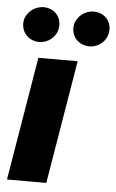

<svg xmlns="http://www.w3.org/2000/svg" viewBox="-54 -808 510 845"><g transform="rotate(5 200.5 -385.0)"><path d="M98.4 -615.1C137.4 -615.1 173.3 -644.9 178.6 -682.2C186.8 -730.1 153.8 -769.5 104.4 -769.5C65 -769.5 28.8 -740.4 22 -702.8C14.6 -655.2 49 -615.1 98.4 -615.1ZM320 -615.1C359 -615.1 394.9 -644.9 400.2 -682.2C408.4 -730.1 375.4 -769.5 326 -769.5C286.6 -769.5 250.4 -740.4 243.6 -702.8C235.8 -654.8 270.6 -615.1 320 -615.1ZM9.6 0H183.2L274.1 -545.5H100.5Z"/></g></svg>

Font: TID UI Extra Bold
Style: Italic
Weight: 800
Italic angle: -9.39999°
Designer: The TID Project Authors
Foundry: Bakken & Bæck
Version: Version 1.001;hotconv 1.0.109;makeotfexe 2.5.65596